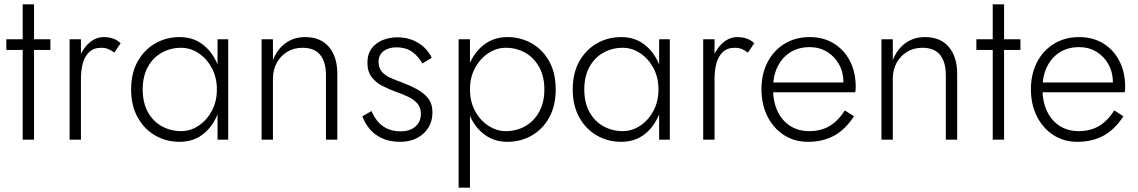

<svg xmlns="http://www.w3.org/2000/svg" viewBox="-20 -640 5216 880"><path d="M9 -460V-411H211V-460ZM84 -620V0H136V-620Z M351 -460H299V0H351ZM504 -399 533 -442Q517 -457 497.5 -463.5Q478 -470 456 -470Q420 -470 390.5 -445Q361 -420 344 -377.5Q327 -335 327 -280H351Q351 -319 360 -351Q369 -383 389.5 -402Q410 -421 444 -421Q462 -421 475.5 -415.5Q489 -410 504 -399Z M977 -460V0H1026V-460ZM581 -230Q581 -156 611 -102Q641 -48 691.5 -19Q742 10 803 10Q863 10 906 -21.5Q949 -53 973.5 -107.5Q998 -162 998 -230Q998 -299 973.5 -353Q949 -407 906 -438.5Q863 -470 803 -470Q742 -470 691.5 -441Q641 -412 611 -358.5Q581 -305 581 -230ZM634 -230Q634 -290 657.5 -333Q681 -376 721.5 -398.5Q762 -421 810 -421Q853 -421 890.5 -396Q928 -371 951 -328Q974 -285 974 -230Q974 -175 951 -132Q928 -89 890.5 -64Q853 -39 810 -39Q762 -39 721.5 -61.5Q681 -84 657.5 -127Q634 -170 634 -230Z M1474 -296V0H1526V-302Q1526 -379 1488 -424.5Q1450 -470 1378 -470Q1327 -470 1288.5 -442Q1250 -414 1231 -364V-460H1179V0H1231V-280Q1231 -320 1248.5 -352Q1266 -384 1296.5 -402.5Q1327 -421 1366 -421Q1422 -421 1448 -388Q1474 -355 1474 -296Z M1683 -131 1641 -107Q1651 -78 1672.5 -51Q1694 -24 1729.5 -7Q1765 10 1813 10Q1879 10 1920.5 -27.5Q1962 -65 1962 -125Q1962 -164 1942.5 -189Q1923 -214 1891.5 -231Q1860 -248 1823 -262Q1795 -272 1770 -283Q1745 -294 1730 -311.5Q1715 -329 1715 -356Q1715 -389 1738.5 -406Q1762 -423 1796 -423Q1842 -423 1871 -401Q1900 -379 1916 -349L1959 -375Q1947 -401 1925 -422Q1903 -443 1872 -456Q1841 -469 1802 -469Q1766 -469 1734.5 -456.5Q1703 -444 1683.5 -418Q1664 -392 1664 -353Q1664 -312 1683.5 -286.5Q1703 -261 1733 -246Q1763 -231 1795 -219Q1825 -209 1851 -196.5Q1877 -184 1893 -165.5Q1909 -147 1909 -119Q1909 -81 1883.5 -59.5Q1858 -38 1816 -38Q1780 -38 1753.5 -51Q1727 -64 1710 -85Q1693 -106 1683 -131Z M2134 220V-460H2082V220ZM2527 -230Q2527 -305 2497.5 -358.5Q2468 -412 2417.5 -441Q2367 -470 2305 -470Q2247 -470 2203 -438.5Q2159 -407 2134.5 -353Q2110 -299 2110 -230Q2110 -162 2134.5 -107.5Q2159 -53 2203 -21.5Q2247 10 2305 10Q2367 10 2417.5 -19Q2468 -48 2497.5 -102Q2527 -156 2527 -230ZM2475 -230Q2475 -170 2451 -127Q2427 -84 2387 -61.5Q2347 -39 2298 -39Q2256 -39 2218 -64Q2180 -89 2157 -132Q2134 -175 2134 -230Q2134 -285 2157 -328Q2180 -371 2218 -396Q2256 -421 2298 -421Q2347 -421 2387 -398.5Q2427 -376 2451 -333Q2475 -290 2475 -230Z M3001 -460V0H3050V-460ZM2605 -230Q2605 -156 2635 -102Q2665 -48 2715.5 -19Q2766 10 2827 10Q2887 10 2930 -21.5Q2973 -53 2997.5 -107.5Q3022 -162 3022 -230Q3022 -299 2997.5 -353Q2973 -407 2930 -438.5Q2887 -470 2827 -470Q2766 -470 2715.5 -441Q2665 -412 2635 -358.5Q2605 -305 2605 -230ZM2658 -230Q2658 -290 2681.5 -333Q2705 -376 2745.5 -398.5Q2786 -421 2834 -421Q2877 -421 2914.5 -396Q2952 -371 2975 -328Q2998 -285 2998 -230Q2998 -175 2975 -132Q2952 -89 2914.5 -64Q2877 -39 2834 -39Q2786 -39 2745.5 -61.5Q2705 -84 2681.5 -127Q2658 -170 2658 -230Z M3255 -460H3203V0H3255ZM3408 -399 3437 -442Q3421 -457 3401.5 -463.5Q3382 -470 3360 -470Q3324 -470 3294.5 -445Q3265 -420 3248 -377.5Q3231 -335 3231 -280H3255Q3255 -319 3264 -351Q3273 -383 3293.5 -402Q3314 -421 3348 -421Q3366 -421 3379.5 -415.5Q3393 -410 3408 -399Z M3683 10Q3752 10 3803.5 -18.5Q3855 -47 3894 -107L3852 -134Q3821 -85 3781.5 -62Q3742 -39 3689 -39Q3639 -39 3601.5 -63Q3564 -87 3543.5 -131Q3523 -175 3523 -234Q3523 -292 3544 -334.5Q3565 -377 3602.5 -400.5Q3640 -424 3691 -424Q3735 -424 3770 -403Q3805 -382 3825.5 -345Q3846 -308 3846 -261Q3846 -253 3843.5 -244.5Q3841 -236 3839 -231L3861 -262H3503V-217H3900Q3901 -222 3901.5 -229Q3902 -236 3902 -242Q3902 -309 3875.5 -360.5Q3849 -412 3801.5 -441Q3754 -470 3691 -470Q3626 -470 3576 -439.5Q3526 -409 3498 -355Q3470 -301 3470 -231Q3470 -161 3497.5 -106.5Q3525 -52 3573 -21Q3621 10 3683 10Z M4315 -296V0H4367V-302Q4367 -379 4329 -424.5Q4291 -470 4219 -470Q4168 -470 4129.5 -442Q4091 -414 4072 -364V-460H4020V0H4072V-280Q4072 -320 4089.5 -352Q4107 -384 4137.5 -402.5Q4168 -421 4207 -421Q4263 -421 4289 -388Q4315 -355 4315 -296Z M4455 -460V-411H4657V-460ZM4530 -620V0H4582V-620Z M4918 10Q4987 10 5038.5 -18.5Q5090 -47 5129 -107L5087 -134Q5056 -85 5016.5 -62Q4977 -39 4924 -39Q4874 -39 4836.5 -63Q4799 -87 4778.5 -131Q4758 -175 4758 -234Q4758 -292 4779 -334.5Q4800 -377 4837.5 -400.5Q4875 -424 4926 -424Q4970 -424 5005 -403Q5040 -382 5060.5 -345Q5081 -308 5081 -261Q5081 -253 5078.5 -244.5Q5076 -236 5074 -231L5096 -262H4738V-217H5135Q5136 -222 5136.5 -229Q5137 -236 5137 -242Q5137 -309 5110.5 -360.5Q5084 -412 5036.5 -441Q4989 -470 4926 -470Q4861 -470 4811 -439.5Q4761 -409 4733 -355Q4705 -301 4705 -231Q4705 -161 4732.5 -106.5Q4760 -52 4808 -21Q4856 10 4918 10Z"/></svg>

Font: Jost Light
Style: Regular
Weight: 300
Version: Version 3.710